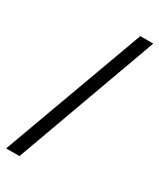

<svg xmlns="http://www.w3.org/2000/svg" viewBox="-194 -789 714 860"><g transform="rotate(30 163.0 -359.0)"><path d="M64 9H-5L264 -727H331Z"/></g></svg>

Font: Rosario
Style: Regular
Weight: 400
Designer: Hector Gatti
Foundry: Omnibus-Type
Version: Version 1.002